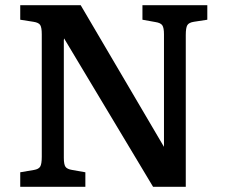

<svg xmlns="http://www.w3.org/2000/svg" viewBox="-20 -720 876 740"><path d="M58 0V-56L111 -65Q129 -68 135 -78Q141 -88 141 -116V-588Q141 -614 135 -623.5Q129 -633 109 -636L58 -644V-700H291L612 -154V-161V-588Q612 -613 605.5 -622.5Q599 -632 579 -635L529 -644V-700H779V-644L727 -636Q708 -633 702 -623Q696 -613 696 -585V0H570L227 -572L226 -565V-112Q226 -86 232.5 -77Q239 -68 258 -65L309 -56V0Z"/></svg>

Font: Literata Medium
Style: Regular
Weight: 500
Designer: Latin by Veronika Burian and Jose Scaglione. Greek by Irene Vlachou. Cyrillic by Vera Evstafieva.
Foundry: TypeTogether
Version: Version 3.103; ttfautohint (v1.8.4.7-5d5b);gftools[0.9.29]